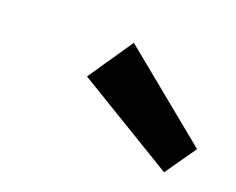

<svg xmlns="http://www.w3.org/2000/svg" viewBox="-54 -926 500 407"><g transform="rotate(20 196.0 -722.0)"><path d="M120 -739 189 -840 392 -674 343 -604Z"/></g></svg>

Font: Bitter Pro
Style: Bold Italic
Weight: 700
Italic angle: -9°
Designer: Sol Matas, and Bitter project Authors
Foundry: Sol Matas
Version: Version 1.010